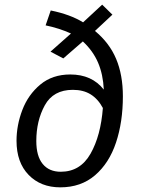

<svg xmlns="http://www.w3.org/2000/svg" viewBox="-20 -793 612 825"><path d="M508 -379Q508 -269 478.5 -180.5Q449 -92 388.5 -40Q328 12 239 12Q155 12 103 -41.5Q51 -95 51 -188Q51 -255 76 -320.5Q101 -386 153 -429.5Q205 -473 282 -473Q375 -473 426 -408Q423 -473 401.5 -523.5Q380 -574 336 -615L252 -542L197 -571L285 -649Q234 -672 176 -684L198 -748Q282 -731 337 -697L419 -773L463 -730L388 -660Q450 -609 479 -540Q508 -471 508 -379ZM422 -329Q401 -368 369.5 -387.5Q338 -407 293 -407Q209 -407 172.5 -340.5Q136 -274 136 -187Q136 -122 163.5 -88.5Q191 -55 241 -55Q325 -55 369 -132.5Q413 -210 422 -329Z"/></svg>

Font: Fira Sans TEST Book
Style: Italic
Weight: 350
Italic angle: -8°
Designer: Carrois Corporate & Edenspiekermann AG
Foundry: Carrois Corporate GbR & Edenspiekermann AG
Version: Version 4.201